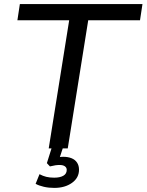

<svg xmlns="http://www.w3.org/2000/svg" viewBox="-20 -725 716 938"><path d="M218 0 318 -626H65L77 -705H676L664 -626H411L311 0ZM245 193Q218 193 194 187.5Q170 182 154 173L173 126Q190 135 206.5 139Q223 143 245 143Q273 143 289.5 133.5Q306 124 306 105Q306 94 297 87.5Q288 81 271 81Q261 81 250.5 82.5Q240 84 224 88L209 72L238 -20H293L268 56L243 48Q255 45 267 43Q279 41 289 41Q312 41 329.5 48Q347 55 356.5 69.5Q366 84 366 104Q366 144 331.5 168.5Q297 193 245 193Z"/></svg>

Font: Nunito Sans 12pt Medium
Style: Italic
Weight: 500
Italic angle: -9°
Designer: Vernon Adams
Foundry: Vernon Adams
Version: Version 3.101;gftools[0.9.27]